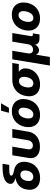

<svg xmlns="http://www.w3.org/2000/svg" viewBox="1370 -2168 1002 3782"><g transform="rotate(-90 1871.0 -277.0)"><path d="M256.8 11.7Q175.8 11.7 119.6 -19Q63.5 -49.8 39.1 -108.2Q14.6 -166.5 28.3 -248Q41.5 -330.1 84.2 -381.1Q127 -432.1 192.1 -456.3Q257.3 -480.5 337.9 -480.5L334 -457Q290 -464.8 252.7 -474.9Q215.3 -484.9 188.5 -499Q161.6 -513.2 148.9 -534.7Q136.2 -556.2 141.6 -587.4Q148.9 -629.4 185.8 -660.9Q222.7 -692.4 290.3 -710Q357.9 -727.5 457 -727.5H536.1L514.2 -596.2H419.9Q376 -596.2 351.3 -591.6Q326.7 -586.9 315.9 -578.6Q305.2 -570.3 303.2 -558.6Q301.3 -546.4 308.8 -537.4Q316.4 -528.3 332.8 -521.5Q349.1 -514.6 373.3 -508.3Q397.5 -502 428.2 -496.1Q460.9 -488.8 490.7 -470.2Q520.5 -451.7 542 -421.4Q563.5 -391.1 572 -348.1Q580.6 -305.2 571.3 -248.5Q557.6 -166.5 514.2 -108.4Q470.7 -50.3 404.3 -19.3Q337.9 11.7 256.8 11.7ZM278.8 -122.6Q308.6 -122.6 333.3 -136Q357.9 -149.4 375.7 -177.2Q393.6 -205.1 400.4 -248.5Q411.1 -313.5 387.7 -344.7Q364.3 -376 320.8 -376Q292 -376 266.8 -362.3Q241.7 -348.6 223.9 -320.3Q206.1 -292 199.2 -248Q188 -182.6 211.9 -152.6Q235.8 -122.6 278.8 -122.6Z M872.1 8.8Q792.5 8.8 739 -18.6Q685.5 -45.9 662.4 -96.7Q639.2 -147.5 650.9 -217.3L703.6 -535.6H873L822.3 -228.5Q817.4 -197.8 824.5 -175.8Q831.5 -153.8 849.6 -142.1Q867.7 -130.4 895 -130.4Q922.9 -130.4 944.6 -142.1Q966.3 -153.8 980.7 -175.8Q995.1 -197.8 1000.5 -228.5L1051.3 -535.6H1220.7L1168 -217.3Q1156.2 -147.5 1116.5 -96.7Q1076.7 -45.9 1014.2 -18.6Q951.7 8.8 872.1 8.8Z M1497.6 10.7Q1421.9 10.7 1368.2 -17.3Q1314.5 -45.4 1286.1 -96.7Q1257.8 -147.9 1257.8 -217.3Q1257.8 -283.2 1279.5 -342.3Q1301.3 -401.4 1342 -447Q1382.8 -492.7 1440.9 -518.6Q1499 -544.4 1571.8 -544.4Q1647.5 -544.4 1700.9 -516.1Q1754.4 -487.8 1782.7 -436.5Q1811 -385.3 1811 -316.4Q1811 -251 1790 -192.1Q1769 -133.3 1728.5 -87.6Q1688 -42 1629.9 -15.6Q1571.8 10.7 1497.6 10.7ZM1505.4 -120.6Q1541 -120.6 1566.7 -140.1Q1592.3 -159.7 1608.9 -190.4Q1625.5 -221.2 1633.3 -256.1Q1641.1 -291 1641.1 -320.8Q1641.1 -350.1 1631.6 -370.6Q1622.1 -391.1 1605 -402.1Q1587.9 -413.1 1564 -413.1Q1528.3 -413.1 1502.4 -393.6Q1476.6 -374 1460.2 -343.5Q1443.8 -313 1436 -278.6Q1428.2 -244.1 1428.2 -213.4Q1428.2 -169.9 1449 -145.3Q1469.7 -120.6 1505.4 -120.6ZM1540 -602.1 1582 -757.8H1728.5L1637.7 -602.1Z M2098.6 10.7Q2014.6 10.7 1959 -23.2Q1903.3 -57.1 1880.1 -118.7Q1856.9 -180.2 1870.6 -263.2Q1884.3 -345.7 1927.5 -407Q1970.7 -468.3 2037.6 -502Q2104.5 -535.6 2188 -535.6H2521L2500 -408.2H2265.6L2166.5 -404.3Q2135.3 -404.3 2109.9 -387.7Q2084.5 -371.1 2067.6 -339.6Q2050.8 -308.1 2043 -263.2Q2035.6 -218.8 2042.2 -186.8Q2048.8 -154.8 2068.6 -137.7Q2088.4 -120.6 2120.1 -120.6Q2151.4 -120.6 2176.8 -137.7Q2202.1 -154.8 2219.7 -186.8Q2237.3 -218.8 2244.6 -263.2Q2252.4 -308.1 2245.4 -339.6Q2238.3 -371.1 2218.8 -387.7Q2199.2 -404.3 2167.5 -404.3L2174.8 -450.2Q2232.9 -450.2 2280.5 -437.7Q2328.1 -425.3 2360.6 -398.9Q2393.1 -372.6 2406.7 -332.3Q2420.4 -292 2411.1 -236.3Q2399.9 -166.5 2357.7 -110.6Q2315.4 -54.7 2249 -22Q2182.6 10.7 2098.6 10.7Z M2470.7 204.1 2593.3 -535.6H2762.2L2710.9 -226.6Q2705.6 -194.3 2713.4 -172.1Q2721.2 -149.9 2739.7 -138.4Q2758.3 -127 2784.7 -127Q2812 -127 2834 -138.4Q2856 -149.9 2870.6 -172.1Q2885.3 -194.3 2890.6 -226.6L2941.9 -535.6H3110.8L3049.8 -167Q3046.9 -148.9 3054.2 -139.9Q3061.5 -130.9 3080.1 -130.9H3105L3083.5 0H3003.9Q2931.6 0 2902.6 -37.8Q2873.5 -75.7 2885.3 -146.5L2893.6 -195.8H2918.9Q2910.2 -141.1 2893.6 -105.2Q2877 -69.3 2856.2 -48.3Q2835.4 -27.3 2813.2 -18.6Q2791 -9.8 2771 -9.8Q2750 -9.8 2730 -18.6Q2710 -27.3 2695.8 -48.3Q2681.6 -69.3 2676.8 -105.2Q2671.9 -141.1 2680.7 -195.8H2706.1L2640.1 204.1Z M3399.4 10.7Q3323.7 10.7 3270 -17.3Q3216.3 -45.4 3188 -96.7Q3159.7 -147.9 3159.7 -217.3Q3159.7 -283.2 3181.4 -342.3Q3203.1 -401.4 3243.9 -447Q3284.7 -492.7 3342.8 -518.6Q3400.9 -544.4 3473.6 -544.4Q3549.3 -544.4 3602.8 -516.1Q3656.2 -487.8 3684.6 -436.5Q3712.9 -385.3 3712.9 -316.4Q3712.9 -251 3691.9 -192.1Q3670.9 -133.3 3630.4 -87.6Q3589.8 -42 3531.7 -15.6Q3473.6 10.7 3399.4 10.7ZM3407.2 -120.6Q3442.9 -120.6 3468.5 -140.1Q3494.1 -159.7 3510.7 -190.4Q3527.3 -221.2 3535.2 -256.1Q3543 -291 3543 -320.8Q3543 -350.1 3533.4 -370.6Q3523.9 -391.1 3506.8 -402.1Q3489.7 -413.1 3465.8 -413.1Q3430.2 -413.1 3404.3 -393.6Q3378.4 -374 3362.1 -343.5Q3345.7 -313 3337.9 -278.6Q3330.1 -244.1 3330.1 -213.4Q3330.1 -169.9 3350.8 -145.3Q3371.6 -120.6 3407.2 -120.6Z"/></g></svg>

Font: Inter 20pt ExtraBold
Style: Italic
Weight: 800
Italic angle: -9.3988°
Version: Version 4.001;git-66647c0bb